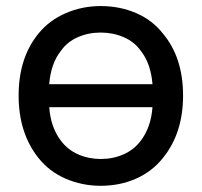

<svg xmlns="http://www.w3.org/2000/svg" viewBox="-20 -598 666 634"><path d="M584.5 -282.5Q584.5 -158.5 518.5 -77Q482.5 -31.5 429 -8Q375.5 15.5 312.5 15.5Q251 15.5 196.8 -8Q142.5 -31.5 106.5 -77Q41.5 -159 41.5 -282.5Q41.5 -406.5 106.5 -486.5Q142 -530.5 196 -554Q250.5 -578 312.5 -578Q375.5 -578 429.5 -554.8Q483.5 -531.5 518.5 -486.5Q584.5 -407.5 584.5 -282.5ZM181 -430Q148 -388.5 142.5 -320H483.5Q478 -388.5 445 -430Q424 -460 388.5 -475.2Q353 -490.5 312.5 -490.5Q272 -490.5 237 -475.2Q202 -460 181 -430ZM445 -133.5Q478.5 -177.5 483.5 -244H142.5Q147.5 -177.5 181 -133.5Q203.5 -103.5 238.2 -88.2Q273 -73 312.5 -73Q353 -73 387.8 -88.2Q422.5 -103.5 445 -133.5Z"/></svg>

Font: Russisch Sans Medium
Style: Regular
Weight: 500
Width: 4
Designer: Michael Sharanda (font) & Cristiano Sobral (main changes)
Foundry: Michael Sharanda
Version: Version 2.00;September 8, 2020;FontCreator 13.0.0.2681 64-bi